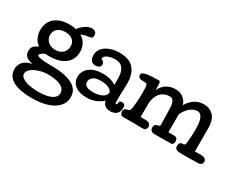

<svg xmlns="http://www.w3.org/2000/svg" viewBox="-99 -963 2036 1648"><g transform="rotate(30 919.5 -139.0)"><path d="M250 -460Q268 -460 284 -458Q300 -456 314 -453Q337 -484 369.5 -506Q402 -528 433 -528Q451 -528 465.5 -518Q480 -508 480 -483Q480 -469 475 -463Q470 -457 462 -455Q456 -453 445.5 -451.5Q435 -450 422.5 -448Q410 -446 397 -442Q384 -438 372 -431Q409 -409 426.5 -375Q444 -341 444 -301Q444 -226 389 -181Q334 -136 231 -136Q221 -136 214.5 -136.5Q208 -137 197 -139Q178 -133 162.5 -120.5Q147 -108 147 -100Q147 -89 178.5 -82.5Q210 -76 280 -75Q301 -75 331 -74Q361 -73 393 -68.5Q425 -64 456.5 -54.5Q488 -45 513 -28.5Q538 -12 553.5 13.5Q569 39 569 76Q569 119 547 151.5Q525 184 486.5 206Q448 228 395.5 239Q343 250 281 250Q223 250 176.5 241.5Q130 233 97 215.5Q64 198 46.5 171.5Q29 145 29 109Q29 64 56.5 34Q84 4 142 -7Q103 -14 78.5 -32Q54 -50 54 -89Q54 -118 69.5 -134.5Q85 -151 116 -165Q84 -186 68.5 -221Q53 -256 53 -295Q53 -330 65 -360.5Q77 -391 101.5 -413Q126 -435 163 -447.5Q200 -460 250 -460ZM305 3Q272 3 239 10.5Q206 18 179.5 31Q153 44 136.5 61.5Q120 79 120 100Q120 121 136.5 135Q153 149 179 158Q205 167 237 171Q269 175 301 175Q339 175 371 170Q403 165 426 154.5Q449 144 462 128.5Q475 113 475 91Q475 66 460.5 49Q446 32 422 22Q398 12 367.5 7.5Q337 3 305 3ZM250 -386Q200 -386 173.5 -361.5Q147 -337 147 -296Q147 -280 154 -264.5Q161 -249 174 -236.5Q187 -224 206 -216.5Q225 -209 249 -209Q297 -209 323.5 -236Q350 -263 350 -301Q350 -336 326 -361Q302 -386 250 -386Z M840 -261Q840 -292 835 -317Q830 -342 818 -360Q806 -378 786 -387.5Q766 -397 735 -397Q715 -397 696.5 -393Q678 -389 664 -382.5Q650 -376 641.5 -367Q633 -358 633 -349Q633 -341 637.5 -338.5Q642 -336 644 -335Q664 -326 664 -303Q664 -281 648 -273Q632 -265 615 -265Q598 -265 586.5 -271.5Q575 -278 568 -288.5Q561 -299 558.5 -311Q556 -323 556 -335Q556 -363 569.5 -387Q583 -411 607.5 -428Q632 -445 666.5 -455Q701 -465 743 -465Q840 -465 885 -414Q930 -363 930 -269Q930 -257 929.5 -238Q929 -219 928 -198.5Q927 -178 926.5 -158.5Q926 -139 926 -124Q926 -87 927 -77Q928 -67 935 -67Q940 -67 942 -70.5Q944 -74 944 -79Q945 -90 949 -99Q953 -108 973 -108Q988 -108 996.5 -100Q1005 -92 1005 -69Q1005 -28 981 -8.5Q957 11 921 11Q895 11 873.5 -1Q852 -13 842 -48Q810 -19 770.5 -4Q731 11 684 11Q614 11 572.5 -20.5Q531 -52 531 -106Q531 -163 578.5 -200.5Q626 -238 711 -238Q747 -238 778 -230Q809 -222 840 -203ZM623 -110Q623 -84 644.5 -70.5Q666 -57 713 -57Q747 -57 770.5 -64Q794 -71 808.5 -80.5Q823 -90 829.5 -101.5Q836 -113 836 -122Q836 -143 805.5 -159.5Q775 -176 725 -176Q669 -176 646 -155.5Q623 -135 623 -110Z M1724 -54H1788Q1804 -54 1814.5 -50Q1825 -46 1830 -40Q1835 -34 1837 -27.5Q1839 -21 1839 -16Q1839 -3 1829 7.5Q1819 18 1799 19Q1791 19 1769 19.5Q1747 20 1721.5 20.5Q1696 21 1672.5 21Q1649 21 1637 21Q1595 21 1581 11.5Q1567 2 1567 -21Q1567 -38 1575 -48Q1583 -58 1599 -58H1605Q1614 -58 1620 -63Q1626 -68 1628 -89Q1630 -103 1632.5 -141Q1635 -179 1635 -220Q1635 -299 1618 -332.5Q1601 -366 1572 -366Q1551 -366 1532 -357Q1513 -348 1496.5 -333.5Q1480 -319 1467 -300Q1454 -281 1445 -262V-83H1501Q1524 -83 1531 -70.5Q1538 -58 1538 -47Q1538 -10 1510 -10Q1506 -10 1483 -10Q1460 -10 1433 -9.5Q1406 -9 1382 -9Q1358 -9 1351 -9Q1325 -9 1314.5 -21Q1304 -33 1304 -50Q1304 -68 1311.5 -76Q1319 -84 1326 -86L1336 -88Q1352 -91 1355 -96Q1358 -101 1358 -109Q1358 -119 1356.5 -146Q1355 -173 1355 -202Q1355 -204 1355 -223Q1355 -242 1354 -265Q1351 -356 1304 -356Q1276 -356 1252 -346Q1228 -336 1210.5 -316Q1193 -296 1183 -266.5Q1173 -237 1173 -197V-77H1218Q1250 -77 1262 -65Q1274 -53 1274 -37Q1274 -28 1267 -14.5Q1260 -1 1236 -1Q1232 -1 1225 -1Q1218 -1 1199 -1.5Q1180 -2 1144 -2Q1108 -2 1045 -2Q1026 -2 1018 -14Q1010 -26 1010 -41Q1010 -53 1017 -62.5Q1024 -72 1039 -74Q1053 -76 1060.5 -81Q1068 -86 1073 -108Q1074 -112 1075.5 -126Q1077 -140 1079 -161Q1081 -182 1082.5 -208.5Q1084 -235 1084 -264Q1084 -296 1082.5 -314Q1081 -332 1078 -341Q1075 -350 1070.5 -352Q1066 -354 1060 -354H1047Q1010 -354 998 -363Q986 -372 986 -388Q986 -411 1029 -419.5Q1072 -428 1150 -428Q1158 -428 1162 -423.5Q1166 -419 1167 -406L1170 -341Q1188 -385 1226 -409.5Q1264 -434 1313 -434Q1405 -434 1436 -347Q1465 -396 1504.5 -420Q1544 -444 1591 -444Q1648 -444 1686 -405.5Q1724 -367 1724 -282Z"/></g></svg>

Font: Life Savers ExtraBold
Style: Regular
Weight: 800
Designer: Pablo Impallari, Rodrigo Fuenzalida, Brenda Gallo
Foundry: Pablo Impallari, Rodrigo Fuenzalida, Brenda Gallo
Version: Version 3.001; ttfautohint (v0.95) -l 8 -r 50 -G 200 -x 14 -